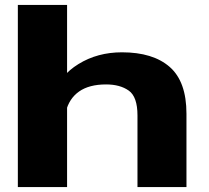

<svg xmlns="http://www.w3.org/2000/svg" viewBox="-20 -760 850 780"><path d="M538.5 -291Q538.5 -367 503 -392Q467.5 -417 411 -417Q342 -417 301.2 -388.2Q260.5 -359.5 247.5 -306L210 -386Q221.5 -452 298.8 -499.8Q376 -547.5 475.5 -547.5Q601.5 -547.5 669.5 -488Q737.5 -428.5 737.5 -298V0H538.5ZM52.5 -740H252.5V0H52.5Z"/></svg>

Font: Anybody Wide
Style: Bold
Weight: 700
Width: 7
Designer: Tyler Finck
Foundry: Etcetera Type Company
Version: Version 1.000; ttfautohint (v1.8)